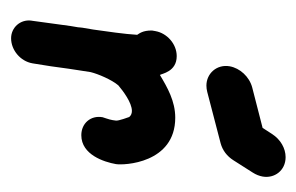

<svg xmlns="http://www.w3.org/2000/svg" viewBox="-116 -425 545 353"><g transform="rotate(90 156.5 -248.5)"><path d="M304.6 -458.9C308.4 -480.2 293.9 -501.1 268.9 -501.1C252.9 -501.1 236.4 -491.9 226.3 -476.1L215.1 -458.8L140.8 -439.7C120.9 -434.4 105.3 -417.1 101.9 -398.4C97.7 -374.4 115.3 -355.5 137.3 -355.5C141.1 -355.5 145 -356 148.9 -357L243.3 -381.6C256.6 -385.2 267.2 -393.4 274.7 -405.2L297.3 -440.7C301.1 -446.6 303.5 -452.8 304.6 -458.9ZM27.8 -105.5 18.1 -34.5 17.9 -33.6C15.3 -13.6 30.4 3.6 50.4 3.6C72.2 3.6 92.6 -13.6 96.4 -35.5L97 -39.1C100.4 -58.2 103.4 -80 106.3 -101.8C108.7 -115.5 110 -128.2 112.6 -142.7C115.9 -156.4 126.8 -181.8 137 -193.6C147.2 -202.3 168.8 -218.5 183.9 -218.5C188.3 -218.5 192.2 -217.1 195.1 -213.6C195.4 -212.6 202.5 -193.9 201.7 -189.1C201.4 -187.3 201.1 -180.9 197.6 -170.9C197.2 -169.1 195.9 -166.4 195.5 -164.5C191.7 -142.7 206.8 -125.5 228.6 -125.5C264.5 -125.5 277.9 -167.5 281.7 -189.1C284.2 -203.4 280.5 -298.2 196.4 -298.2C165.9 -298.2 140.9 -283.8 117.8 -270C115.5 -272.7 112.3 -300.9 83.2 -300.9C60.5 -300.9 40.9 -282.7 37.2 -261.8L36.1 -255.5C35.8 -238.2 41.9 -231.8 44 -228.2C42.6 -204.5 38 -173.6 34.3 -147.3C26.9 -105.4 33.5 -137.3 27.8 -105.5Z"/></g></svg>

Font: TudorRose
Style: Oblique
Weight: 500
Italic angle: 10°
Version: Version 001.000